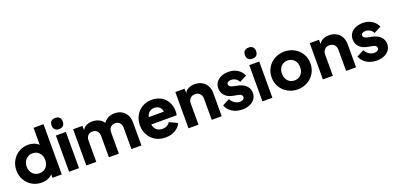

<svg xmlns="http://www.w3.org/2000/svg" viewBox="7 -1745 5597 2719"><g transform="rotate(-20 2806.0 -386.0)"><path d="M33 -273Q33 -352 70 -417Q107 -482 170.5 -520Q234 -558 311 -558Q359 -558 399.5 -543Q440 -528 468 -500V-757H618V0H478V-52Q449 -21 406 -4.5Q363 12 312 12Q233 12 169.5 -26Q106 -64 69.5 -129Q33 -194 33 -273ZM330 -123Q391 -123 429.5 -164.5Q468 -206 468 -273Q468 -339 429.5 -381Q391 -423 330 -423Q268 -423 228 -380.5Q188 -338 188 -273Q188 -207 228 -165Q268 -123 330 -123Z M728 -546H878V0H728ZM803 -784Q844 -784 865.5 -762.5Q887 -741 887 -700Q887 -659 865.5 -637.5Q844 -616 803 -616Q763 -616 741 -638Q719 -660 719 -700Q719 -741 741 -762.5Q763 -784 803 -784Z M988 -546H1128V-479Q1148 -519 1188 -538.5Q1228 -558 1281 -558Q1335 -558 1379.5 -535.5Q1424 -513 1447 -475Q1505 -558 1616 -558Q1675 -558 1720.5 -532Q1766 -506 1792 -459Q1818 -412 1818 -351V0H1668V-319Q1668 -367 1642.5 -395Q1617 -423 1573 -423Q1529 -423 1503.5 -395Q1478 -367 1478 -319V0H1328V-319Q1328 -367 1302.5 -395Q1277 -423 1233 -423Q1189 -423 1163.5 -395Q1138 -367 1138 -319V0H988Z M1895 -274Q1895 -354 1931 -419Q1967 -484 2030 -521Q2093 -558 2170 -558Q2254 -558 2315 -523Q2376 -488 2408 -426.5Q2440 -365 2440 -289Q2440 -252 2433 -231H2051Q2058 -179 2092.5 -148.5Q2127 -118 2182 -118Q2221 -118 2250 -134Q2279 -150 2295 -178L2415 -121Q2390 -61 2326.5 -24.5Q2263 12 2180 12Q2096 12 2031 -26Q1966 -64 1930.5 -129.5Q1895 -195 1895 -274ZM2281 -341Q2276 -385 2246 -411.5Q2216 -438 2170 -438Q2125 -438 2094.5 -413Q2064 -388 2054 -341Z M2528 -546H2668V-480Q2689 -519 2728.5 -538.5Q2768 -558 2821 -558Q2882 -558 2929 -532Q2976 -506 3002 -459Q3028 -412 3028 -351V0H2878V-319Q2878 -366 2850.5 -394.5Q2823 -423 2778 -423Q2733 -423 2705.5 -394.5Q2678 -366 2678 -319V0H2528Z M3099 -137 3207 -193Q3229 -151 3264 -127.5Q3299 -104 3342 -104Q3375 -104 3393 -117Q3411 -130 3411 -153Q3411 -171 3397 -184Q3383 -197 3355 -202L3262 -220Q3194 -236 3155.5 -280.5Q3117 -325 3117 -386Q3117 -437 3143.5 -476Q3170 -515 3218.5 -536.5Q3267 -558 3330 -558Q3406 -558 3464 -522.5Q3522 -487 3549 -423L3440 -367Q3427 -399 3396 -418.5Q3365 -438 3327 -438Q3296 -438 3279 -426Q3262 -414 3262 -393Q3262 -376 3276.5 -363.5Q3291 -351 3323 -343L3410 -325Q3480 -306 3518 -263.5Q3556 -221 3556 -161Q3556 -110 3529 -71Q3502 -32 3453 -10.5Q3404 11 3339 11Q3253 11 3188.5 -28.5Q3124 -68 3099 -137Z M3642 -546H3792V0H3642ZM3717 -784Q3758 -784 3779.5 -762.5Q3801 -741 3801 -700Q3801 -659 3779.5 -637.5Q3758 -616 3717 -616Q3677 -616 3655 -638Q3633 -660 3633 -700Q3633 -741 3655 -762.5Q3677 -784 3717 -784Z M3880 -273Q3880 -354 3919 -419Q3958 -484 4025.5 -521Q4093 -558 4173 -558Q4253 -558 4320 -521Q4387 -484 4426 -419Q4465 -354 4465 -273Q4465 -192 4426 -127Q4387 -62 4320 -25Q4253 12 4173 12Q4093 12 4025.5 -25Q3958 -62 3919 -127Q3880 -192 3880 -273ZM4173 -123Q4234 -123 4272 -165Q4310 -207 4310 -273Q4310 -339 4271.5 -381Q4233 -423 4173 -423Q4112 -423 4073.5 -381Q4035 -339 4035 -273Q4035 -207 4073.5 -165Q4112 -123 4173 -123Z M4553 -546H4693V-480Q4714 -519 4753.5 -538.5Q4793 -558 4846 -558Q4907 -558 4954 -532Q5001 -506 5027 -459Q5053 -412 5053 -351V0H4903V-319Q4903 -366 4875.5 -394.5Q4848 -423 4803 -423Q4758 -423 4730.5 -394.5Q4703 -366 4703 -319V0H4553Z M5124 -137 5232 -193Q5254 -151 5289 -127.5Q5324 -104 5367 -104Q5400 -104 5418 -117Q5436 -130 5436 -153Q5436 -171 5422 -184Q5408 -197 5380 -202L5287 -220Q5219 -236 5180.5 -280.5Q5142 -325 5142 -386Q5142 -437 5168.5 -476Q5195 -515 5243.5 -536.5Q5292 -558 5355 -558Q5431 -558 5489 -522.5Q5547 -487 5574 -423L5465 -367Q5452 -399 5421 -418.5Q5390 -438 5352 -438Q5321 -438 5304 -426Q5287 -414 5287 -393Q5287 -376 5301.5 -363.5Q5316 -351 5348 -343L5435 -325Q5505 -306 5543 -263.5Q5581 -221 5581 -161Q5581 -110 5554 -71Q5527 -32 5478 -10.5Q5429 11 5364 11Q5278 11 5213.5 -28.5Q5149 -68 5124 -137Z"/></g></svg>

Font: Evergrow Sans 
Style: ExtraBold
Weight: 800
Foundry: 10Web
Version: Version 1.000